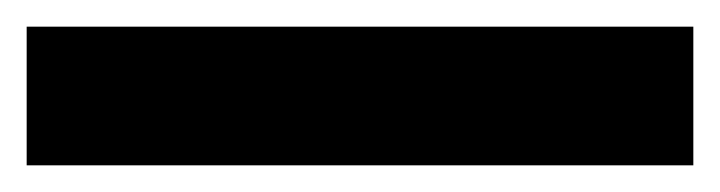

<svg xmlns="http://www.w3.org/2000/svg" viewBox="-20 -20 540 144"><path d="M0 0H500V104H0Z"/></svg>

Font: Idrija
Style: Regular
Weight: 800
Designer: Julieta Ulanovsky
Foundry: Julieta Ulanovsky
Version: Version 7.200